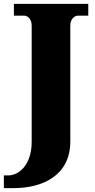

<svg xmlns="http://www.w3.org/2000/svg" viewBox="-47 -734 492 994"><path d="M-27 240H23C166 240 317 180 317 -2V-601C317 -636 339 -653 357 -653H410V-714H25V-653H79C95 -653 117 -636 117 -602V-1C117 127 45 174 -3 174H-27Z"/></svg>

Font: Noto Serif Malayalam Black
Style: Regular
Weight: 900
Designer: Indian type Foundry, Jelle Bosma, Monotype Design Team
Foundry: Monotype Imaging Inc.
Version: Version 2.104